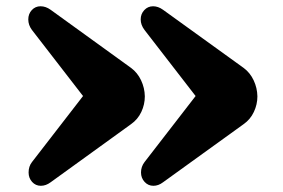

<svg xmlns="http://www.w3.org/2000/svg" viewBox="-20 -686 904 613"><path d="M398.4 -289.6 141.6 -104Q126.5 -92.8 110.4 -92.8Q93.8 -92.8 82.5 -105.2Q71.3 -117.7 71.3 -135.3Q71.3 -154.8 82 -168.5L245.1 -379.4L82 -590.3Q70.3 -606 70.3 -624Q70.3 -641.6 81.5 -653.8Q92.8 -666 109.4 -666Q126 -666 141.6 -654.8L398.4 -469.2Q418.9 -454.1 430.4 -429.7Q441.9 -405.3 442.4 -378.4Q442.4 -352.5 431.2 -328.6Q419.9 -304.7 398.4 -289.6ZM757.8 -289.6 500.5 -104Q485.8 -92.8 469.7 -92.8Q453.1 -92.8 441.7 -105.2Q430.2 -117.7 430.2 -135.3Q430.2 -153.8 441.4 -168.5L604.5 -379.4L441.4 -590.3Q429.2 -606.4 429.2 -624Q429.2 -641.6 440.7 -653.8Q452.1 -666 468.8 -666Q484.9 -666 500.5 -654.8L757.8 -469.2Q778.3 -454.1 789.8 -429.7Q801.3 -405.3 801.8 -378.4Q801.8 -352.5 790.5 -328.6Q779.3 -304.7 757.8 -289.6Z"/></svg>

Font: Coda ExtraBold
Style: Regular
Weight: 800
Version: Version 2.001; ttfautohint (v0.8) -r 50 -G 200 -x